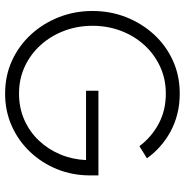

<svg xmlns="http://www.w3.org/2000/svg" viewBox="-6 -706 724 752"><g transform="rotate(90 356.0 -330.0)"><path d="M335.5 -353.5H667V-320.5Q667 -252 642.8 -192Q618.5 -132 575 -86Q531.5 -40 473.2 -14Q415 12 346.5 12Q276.5 12 217.5 -15Q158.5 -42 115 -89.5Q71.5 -137 47.2 -198.8Q23 -260.5 23 -330.5Q23 -400 47.2 -461.8Q71.5 -523.5 115 -571Q158.5 -618.5 217.5 -645.2Q276.5 -672 346.5 -672Q389 -672 426.5 -662.5Q464 -653 496 -635.5Q528 -618 554.2 -594.5Q580.5 -571 600 -543.5L552.5 -514Q518 -560.5 465.5 -589Q413 -617.5 346.5 -617.5Q289 -617.5 240.2 -594.8Q191.5 -572 155.8 -532.5Q120 -493 100.5 -441Q81 -389 81 -330.5Q81 -272 100.5 -220Q120 -168 155.8 -128Q191.5 -88 240.2 -65.2Q289 -42.5 346.5 -42.5Q402 -42.5 448.8 -63Q495.5 -83.5 530 -119.8Q564.5 -156 584.5 -203.5Q604.5 -251 607 -305H335.5Z"/></g></svg>

Font: League Spartan Thin Light
Style: Regular
Weight: 300
Version: Version 2.002